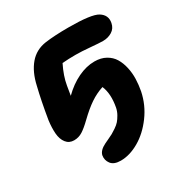

<svg xmlns="http://www.w3.org/2000/svg" viewBox="-164 -637 906 952"><g transform="rotate(-30 289.0 -161.0)"><path d="M255.9 189.9Q216.8 189.9 200.7 168.7Q184.6 147.5 189 121.1Q194.8 95.2 231.9 77.1Q235.4 75.2 253.9 66.7Q272.5 58.1 281.5 53.2Q290.5 48.3 307.1 37.1Q323.7 25.9 333.3 14.9Q342.8 3.9 352.5 -13.2Q362.3 -30.3 366.2 -49.8Q379.9 -122.6 358.9 -171.9Q319.8 -159.2 284.9 -135.7Q250 -112.3 207 -70.8Q176.8 -41.5 154.5 -27.3Q132.3 -13.2 106 -13.2Q77.6 -13.2 61.3 -34.2Q44.9 -55.2 42.2 -88.6Q39.6 -122.1 44.9 -163.1Q62 -266.6 80.1 -339.8Q95.7 -410.6 132.1 -453.6Q168.5 -496.6 227.1 -504.9Q281.2 -512.2 359.9 -512.2Q491.7 -512.2 526.9 -490.2Q564.5 -466.8 556.2 -424.8Q550.8 -396.5 527.8 -382.3Q504.9 -368.2 476.1 -368.2Q455.1 -368.2 405.8 -372.6Q356.4 -377 323.2 -377Q283.2 -377 247.1 -374Q218.3 -316.4 210 -266.1Q207 -249 201.2 -212.9Q244.1 -255.4 292.5 -278.6Q340.8 -301.8 387.2 -301.8Q424.3 -301.8 451.4 -286.6Q478.5 -271.5 493.4 -246.8Q508.3 -222.2 515.4 -189.9Q522.5 -157.7 521.5 -124.8Q520.5 -91.8 514.2 -58.1Q500 12.2 457.3 70.1Q414.6 127.9 360.8 158.9Q307.1 189.9 255.9 189.9Z"/></g></svg>

Font: Shantell Sans Irregular
Style: Bold Italic
Weight: 700
Italic angle: -11.31°
Designer: Stephen Nixon, Anya Danilova, Shantell Martin
Foundry: Arrow Type
Version: Version 1.006;[9816181b4]